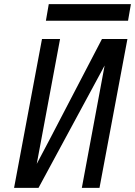

<svg xmlns="http://www.w3.org/2000/svg" viewBox="-20 -915 658 935"><path d="M378.5 0 489.5 -596 167.5 0H48.5L184.5 -725H272.5L159 -117L225.5 -243L476.5 -725H600.5L464.5 0ZM217.5 -895H617.5L603.5 -814H203.5Z"/></svg>

Font: JuliaMono Italic
Style: Regular
Weight: 400
Italic angle: -9°
Monospace: yes
Designer: cormullion
Foundry: corm
Version: Version 0.049; ttfautohint (v1.8.4)